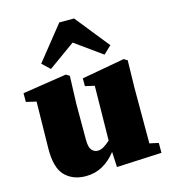

<svg xmlns="http://www.w3.org/2000/svg" viewBox="-114 -848 845 955"><g transform="rotate(-15 308.5 -370.5)"><path d="M371 12 367 -67Q337 -28 298 -6Q259 16 211 16Q145 16 104.5 -24.5Q64 -65 65 -164L69 -406L17 -418V-463L244 -498L262 -487L257 -345V-159Q257 -120 269.5 -105.5Q282 -91 301 -91Q316 -91 332.5 -101Q349 -111 365 -126L369 -407L321 -418V-458L542 -498L560 -487L557 -345V-60L603 -50V1ZM456 -544 318 -643 180 -544 140 -582 280 -757H356L496 -582Z"/></g></svg>

Font: Source Serif Pro Black
Style: Regular
Weight: 900
Designer: Frank Grießhammer
Foundry: Adobe Systems Incorporated
Version: Version 3.001;hotconv 1.0.111;makeotfexe 2.5.65597